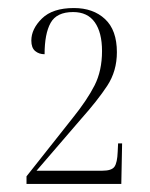

<svg xmlns="http://www.w3.org/2000/svg" viewBox="-20 -844 374 478"><path d="M46 -386V-405L160 -549Q197 -595 215.5 -631.5Q234 -668 234 -717Q234 -763 216 -788.5Q198 -814 162 -814Q121 -814 106 -787Q91 -760 91 -709Q77 -709 67.5 -717Q58 -725 58 -743Q58 -772 84.5 -798Q111 -824 164 -824Q212 -824 241.5 -796.5Q271 -769 271 -714Q271 -667 247 -630.5Q223 -594 182 -548L71 -419H235Q258 -419 265 -429Q272 -439 273 -466L274 -487H284L282 -386Z"/></svg>

Font: Noto Serif Display Condensed ExtraLight
Style: Regular
Weight: 200
Width: 3
Designer: Monotype Design Team
Foundry: Monotype Imaging Inc.
Version: Version 2.009